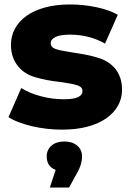

<svg xmlns="http://www.w3.org/2000/svg" viewBox="-20 -571 587 859"><path d="M18 -47 75 -177Q112 -154 162.5 -140.5Q213 -127 264 -127Q310 -127 329.5 -136.5Q349 -146 349 -164Q349 -182 325.5 -189.5Q302 -197 251 -204Q186 -211 140 -225Q117 -231 97 -243Q77 -255 62 -273Q47 -291 38 -315Q29 -339 29 -371Q29 -410 47 -443Q65 -476 98.5 -500Q132 -524 181 -537.5Q230 -551 293 -551Q353 -551 410.5 -539Q468 -527 507 -505L450 -376Q379 -416 294 -416Q249 -416 228 -405.5Q207 -395 207 -378Q207 -359 229.5 -351.5Q252 -344 306 -336Q340 -331 367.5 -325.5Q395 -320 417 -313Q439 -307 459 -295Q479 -283 494 -265.5Q509 -248 517.5 -224Q526 -200 526 -169Q526 -131 508 -98.5Q490 -66 456 -42Q422 -18 372 -4.5Q322 9 258 9Q190 9 124 -6Q91 -14 64.5 -24Q38 -34 18 -47ZM347 129Q347 164 326 201L289 268H203L229 189Q189 174 189 129Q189 99 210.5 80.5Q232 62 268 62Q304 62 325.5 80.5Q347 99 347 129Z"/></svg>

Font: CMG Sans ExtraBold
Style: Regular
Weight: 800
Designer: Julieta Ulanovsky
Foundry: Julieta Ulanovsky
Version: Version 7.200